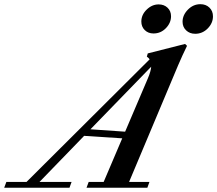

<svg xmlns="http://www.w3.org/2000/svg" viewBox="-90 -883 1022 903"><path d="M828.1 -724.1Q802.2 -724.1 785.4 -740.2Q768.6 -756.3 768.6 -780.8Q768.6 -812 793.7 -837.6Q818.8 -863.3 852.5 -863.3Q878.4 -863.3 895 -847.2Q911.6 -831.1 911.6 -806.2Q911.6 -774.4 887 -749.3Q862.3 -724.1 828.1 -724.1ZM631.8 -725.6Q606.9 -725.6 590.8 -741.5Q574.7 -757.3 574.7 -781.7Q574.7 -813.5 599.9 -837.9Q625 -862.3 656.2 -862.3Q681.6 -862.3 698 -846.7Q714.4 -831.1 714.4 -806.6Q714.4 -775.4 690.2 -750.5Q666 -725.6 631.8 -725.6ZM-70.3 0 -60.1 -27.3H34.7L613.8 -604Q609.9 -610.4 600.6 -616.7L605 -631.8L780.3 -676.3L789.6 -667.5Q767.6 -622.6 747.6 -575.7L517.1 -27.3H612.8L603 0H316.9L327.1 -27.3H397.5L484.9 -232.4L305.7 -244.1L95.7 -27.3H246.6L236.8 0ZM605.5 -514.6Q619.6 -547.9 621.1 -569.3L335.4 -274.9L498.5 -263.7Z"/></svg>

Font: Elstob SemiBold
Style: Italic
Weight: 600
Italic angle: -20°
Designer: Peter S. Baker
Version: Version 1.015